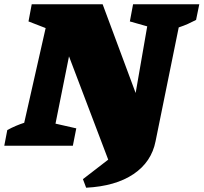

<svg xmlns="http://www.w3.org/2000/svg" viewBox="-59 -680 950 896"><path d="M343 196 328 156 446 65 263 -417 200 -103 297 -81 281 0H-39L-25 -73Q-5 -84 15 -92.5Q35 -101 54 -107L154 -549L74 -580L89 -660H420L574 -246L628 -557L547 -580L562 -660H871L856 -587Q837 -577 818 -568.5Q799 -560 775 -552L667 -21Q648 76 564 132.5Q480 189 343 196Z"/></svg>

Font: Piazzolla SC Black
Style: Italic
Weight: 900
Italic angle: -11.3°
Designer: Juan Pablo del Peral
Foundry: Huerta Tipografica
Version: Version 1.330